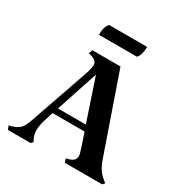

<svg xmlns="http://www.w3.org/2000/svg" viewBox="-149 -700 761 806"><g transform="rotate(30 231.5 -297.0)"><path d="M468 -10 459 0H278L272 -18L287 -22Q302 -27 308.5 -34.5Q315 -42 315 -55Q315 -63 304 -96L284 -155H129L121 -130Q106 -85 106 -62Q106 -40 114 -22L121 -10L112 0H2L-5 -18L10 -22Q34 -29 46 -41.5Q58 -54 69 -86L171 -380Q178 -405 178 -415Q178 -437 146 -446L135 -449L142 -467H278L409 -90Q419 -62 431 -45.5Q443 -29 468 -10ZM274 -183 206 -386 139 -183ZM150 -594H334Q334 -577 330 -561Q326 -545 317 -537H133Q133 -578 150 -594Z"/></g></svg>

Font: Katibeh
Style: Regular
Weight: 400
Designer: Arabic design by Kourosh Beigpour, Latin design by Eduardo Tunni, engineering by Lasse Fister
Version: Version 1.0010g